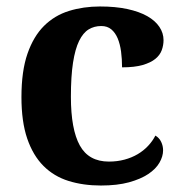

<svg xmlns="http://www.w3.org/2000/svg" viewBox="-20 -569 567 599"><path d="M294.9 9.8Q239.7 9.8 194.1 -4.4Q148.4 -18.6 115.7 -51.3Q83 -84 64.9 -136.7Q46.9 -189.5 46.9 -266.1Q46.9 -347.2 65.7 -401.4Q84.5 -455.6 117.4 -488.3Q150.4 -521 195.3 -534.9Q240.2 -548.8 292 -548.8Q340.3 -548.8 377.4 -540.8Q414.6 -532.7 439.5 -518.6Q464.4 -504.4 477.3 -485.1Q490.2 -465.8 490.2 -443.8Q490.2 -427.7 484.6 -412.4Q479 -397 464.6 -385.3Q450.2 -373.5 425 -366.2Q399.9 -358.9 360.8 -358.9Q360.8 -384.8 357.7 -408.2Q354.5 -431.6 347.2 -449.2Q339.8 -466.8 327.4 -477.3Q314.9 -487.8 295.9 -487.8Q273.9 -487.8 256.6 -477.3Q239.3 -466.8 226.8 -441.4Q214.4 -416 207.8 -373.5Q201.2 -331.1 201.2 -267.1Q201.2 -165.5 229 -115.2Q256.8 -64.9 319.8 -64.9Q345.7 -64.9 368.4 -71Q391.1 -77.1 409.7 -88.1Q428.2 -99.1 442.1 -114Q456.1 -128.9 464.8 -146Q477.1 -138.7 482.9 -126.2Q488.8 -113.8 488.8 -100.1Q488.8 -81.1 477.5 -61.5Q466.3 -42 442.6 -26.1Q418.9 -10.3 382.3 -0.2Q345.7 9.8 294.9 9.8Z"/></svg>

Font: Sahl Naskh
Style: Bold
Weight: 700
Designer: Pascal Zoghbi
Version: Version 1.001